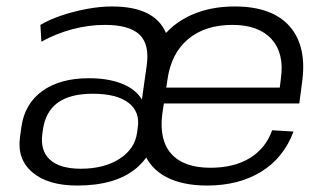

<svg xmlns="http://www.w3.org/2000/svg" viewBox="-20 -567 1018 594"><path d="M219 7Q128 7 80 -34Q32 -75 42 -144L46 -173Q56 -246 111 -285.5Q166 -325 255 -325Q315 -325 357.5 -308Q400 -291 419 -259L434 -365Q443 -430 411.5 -460Q380 -490 304 -490Q254 -490 203.5 -476.5Q153 -463 108 -438L105 -490Q134 -507 171.5 -519.5Q209 -532 249.5 -539.5Q290 -547 326 -547Q393 -547 434.5 -526.5Q476 -506 493.5 -465Q511 -424 502 -364L480 -210Q465 -99 401 -46Q337 7 219 7ZM230 -45Q302 -45 349.5 -75.5Q397 -106 404 -156L406 -171Q414 -221 377.5 -249Q341 -277 267 -277Q197 -277 159 -249.5Q121 -222 113 -167L111 -153Q104 -101 134.5 -73Q165 -45 230 -45ZM621 7Q545 7 495 -19Q445 -45 424.5 -96.5Q404 -148 414 -221L428 -319Q439 -391 475 -442Q511 -493 570.5 -520Q630 -547 706 -547Q823 -547 877 -484.5Q931 -422 914 -308L906 -247H474L481 -296H857L843 -276L849 -324Q860 -402 820 -446Q780 -490 699 -490Q614 -490 561.5 -445.5Q509 -401 498 -320L482 -214Q472 -133 510.5 -90.5Q549 -48 631 -48Q704 -48 753 -78Q802 -108 822 -164L888 -160Q858 -79 788.5 -36Q719 7 621 7Z"/></svg>

Font: Pathway Extreme 28pt Light
Style: Italic
Weight: 300
Italic angle: -8°
Designer: Eduardo Rodriguez Tunni
Foundry: Eduardo Rodriguez Tunni
Version: Version 1.001;gftools[0.9.26]